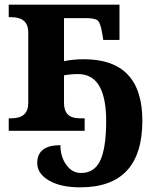

<svg xmlns="http://www.w3.org/2000/svg" viewBox="-20 -556 655 816"><path d="M236.8 61Q236.8 109.9 261.7 144.5Q286.6 179.2 324.2 179.2Q381.8 179.2 406.5 125.2Q431.2 71.3 431.2 -42Q431.2 -241.2 312 -241.2Q282.2 -241.2 252 -235.8V-118.2Q252 -53.2 317.9 -53.2H339.8V0H17.1V-53.2H28.8Q100.1 -53.2 100.1 -118.2V-418Q100.1 -482.9 28.8 -482.9H17.1V-536.1H487.8V-386.2H418.9L414.1 -416Q406.2 -463.4 392.1 -471.2Q377.9 -479 344.2 -479H252V-295.9Q290.5 -304.2 336.9 -304.2Q585 -304.2 585 -43Q585 240.2 320.8 240.2Q237.3 240.2 187.7 210.9Q138.2 181.6 138.2 137.2Q138.2 61 236.8 61Z"/></svg>

Font: Droids
Style: b
Weight: 700
Foundry: Ascender Corporation
Version: Version 1.00 build 113